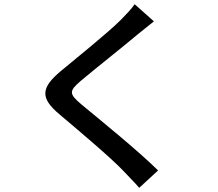

<svg xmlns="http://www.w3.org/2000/svg" viewBox="-20 -830 1040 917"><path d="M623 -810C610 -789 581 -760 558 -736C491 -669 347 -555 271 -491C178 -413 168 -364 264 -284C355 -207 515 -72 569 -14C593 12 621 39 645 67L735 -16C638 -112 451 -263 368 -332C309 -382 309 -395 366 -444C436 -503 573 -611 639 -667C659 -682 690 -709 715 -728Z"/></svg>

Font: Noto Sans CJK KR Medium
Style: Regular
Weight: 500
Designer: Ryoko NISHIZUKA (kana & ideographs); Paul D. Hunt (Latin, Greek & Cyrillic); Wenlong ZHANG (bopomofo); Sandoll Communica
Foundry: Adobe Systems Incorporated
Version: Version 1.004;PS 1.004;hotconv 1.0.82;makeotf.lib2.5.63406